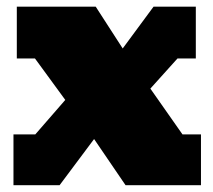

<svg xmlns="http://www.w3.org/2000/svg" viewBox="-20 -543 625 563"><path d="M569.3 0H348.1L255.9 -135.3L154.8 0H19.5V-148.9H83.5L171.4 -250L82.5 -371.6H29.3V-523.4H260.7L339.8 -400.9L430.2 -523.4H554.2V-371.6H500.5L420.9 -283.2L515.1 -148.9H569.3Z"/></svg>

Font: Bevan
Style: Regular
Weight: 400
Foundry: vernon adams
Version: Version 1.000